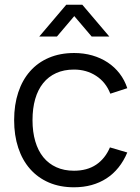

<svg xmlns="http://www.w3.org/2000/svg" viewBox="-20 -780 594 815"><path d="M146.7 -625 261.3 -760H329.3L444 -625H369L295.3 -711.7L221.7 -625ZM294 15Q334.3 15 368.9 5.4Q403.5 -4.2 432.1 -22.8Q460.7 -41.3 482.9 -69Q505.2 -96.7 520.3 -132.7L446.7 -154.3Q426.3 -106.7 388.2 -81Q350 -55.3 294 -55.3Q251.8 -55.3 219.1 -70.2Q186.3 -85 163.9 -112.6Q141.5 -140.2 129.8 -180.1Q118 -220 118 -270Q118 -320 129.4 -359.6Q140.8 -399.2 163.2 -427.1Q185.7 -455 218.5 -469.8Q251.3 -484.7 294 -484.7Q347.2 -484.7 388.2 -457.9Q429.3 -431.2 448.3 -382.3L520.3 -405.7Q509 -440.2 487.8 -467.8Q466.5 -495.5 437.2 -514.9Q407.8 -534.3 371.7 -544.7Q335.5 -555 294.7 -555Q235.3 -555 188.1 -535Q140.8 -515 107.9 -477.8Q75 -440.7 57.5 -387.9Q40 -335.2 40 -270Q40 -205.5 57.4 -152.8Q74.8 -100 107.7 -62.8Q140.5 -25.5 187.6 -5.2Q234.7 15 294 15Z"/></svg>

Font: Vela Sans GX ExtLt
Style: Regular
Weight: 200
Designer: Principal design: Mikhail Sharanda - project Manrope.
Design modification: Ravid Balaliev
Foundry: Mikhail Sharanda
Version: Version 1.001